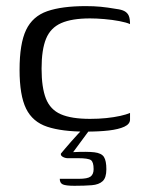

<svg xmlns="http://www.w3.org/2000/svg" viewBox="-20 -425 475 628"><path d="M260.6 5.5Q182.6 5.5 134.6 -10.4Q86.6 -26.2 65.3 -69.7Q44 -113.2 44 -196.6Q44 -282.2 65.3 -327Q86.6 -371.7 134.6 -388.4Q182.6 -405 260.6 -405Q286.6 -405 309.3 -402.9Q331.9 -400.7 360.8 -395.7Q377.4 -393.7 387 -388.6Q396.7 -383.4 401 -373.9Q405.3 -364.4 405.3 -346.2Q393.5 -351.6 370.3 -356Q347.1 -360.4 321.2 -362.6Q295.3 -364.8 274.6 -364.8Q215 -364.8 180.1 -349.4Q145.2 -334 130.6 -298.2Q116 -262.5 116 -200.5Q116 -138.8 130.2 -102.5Q144.5 -66.3 179 -51.3Q213.5 -36.2 274.6 -36.2Q302.7 -36.2 327.9 -38.8Q353 -41.4 373.3 -45.9Q393.5 -50.4 405.3 -55.6V-33.8Q405.3 -19.3 386.7 -10.6Q368.1 -2 335.9 1.8Q303.7 5.5 260.6 5.5ZM223.4 182.7Q196 182.7 185.7 178.3Q175.5 173.8 175.5 159.9Q179.7 159.9 196.1 159.9Q212.5 159.9 237.5 159.9Q266.5 159.9 276.4 152.4Q286.2 144.8 286.2 128.1Q286.2 105.3 277.5 98.8Q268.7 92.4 234.8 92.4H200.2Q196 92.4 190.4 90.4Q184.8 88.5 181.6 85.2Q178.3 82 179.2 77.4Q183 72.8 192 62.1Q201 51.4 212.3 38.6Q223.7 25.8 234 14.5Q244.4 3.2 249.9 -1.7H274.1L219.3 72.6Q265 70.4 288.5 73.1Q312 75.9 320 88.4Q327.9 100.9 327.9 128.6Q327.9 156.4 315.7 167.6Q303.5 178.9 280.2 180.8Q256.9 182.7 223.4 182.7Z"/></svg>

Font: Genos Thin
Style: Regular
Weight: 100
Designer: Robert E. Leuschke
Foundry: Robert E. Leuschke
Version: Version 1.010